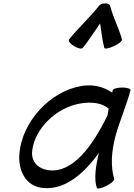

<svg xmlns="http://www.w3.org/2000/svg" viewBox="-20 -1050 767 1099"><path d="M454 -776C490 -821 520 -869 553 -916C560 -869 565 -821 577 -776C579 -768 604 -773 632 -786C660 -799 681 -816 678 -824C660 -891 628 -950 610 -1017C607 -1027 595 -1032 581 -1030C569 -1032 555 -1027 547 -1017C494 -950 429 -891 375 -824C369 -816 382 -799 404 -786C425 -773 448 -768 454 -776ZM634 -25C612 -98 618 -182 640 -267C664 -356 703 -444 727 -533C729 -542 708 -549 680 -549C652 -549 627 -542 625 -533C624 -529 623 -524 622 -520C574 -553 514 -569 447 -558C263 -527 107 -351 91 -172C83 -74 126 12 218 25C343 42 454 -47 546 -175C528 -100 517 -26 534 25C537 33 561 28 589 14C617 0 637 -18 634 -25ZM256 -76C198 -84 158 -125 164 -184C177 -314 303 -435 441 -458C503 -468 564 -462 602 -428C600 -415 598 -402 595 -389C512 -219 398 -56 256 -76Z"/></svg>

Font: Nupuram Medium Oblique
Style: Regular
Weight: 500
Designer: Santhosh Thottingal (santhosh.thottingal@gmail.com)
Foundry: SMC
Version: Version 1.000